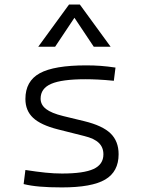

<svg xmlns="http://www.w3.org/2000/svg" viewBox="-20 -815 626 845"><path d="M252.9 9.8Q196.3 9.8 156 6.3Q115.7 2.9 84 -4.9L91.8 -66.9Q142.1 -59.1 180.2 -55.2Q218.3 -51.3 252.9 -51.3Q348.6 -51.3 391.8 -71.3Q435.1 -91.3 435.1 -135.7Q435.1 -166.5 415 -186Q395 -205.6 351.1 -216.3L234.9 -245.6Q159.7 -264.6 125.7 -296.4Q91.8 -328.1 91.8 -379.4Q91.8 -458 155 -492.7Q218.3 -527.3 359.4 -527.3Q393.6 -527.3 423.1 -525.1Q452.6 -522.9 488.3 -517.6L481 -459.5Q441.4 -463.4 411.9 -464.8Q382.3 -466.3 356.4 -466.3Q252 -466.3 205.3 -446Q158.7 -425.8 158.7 -380.9Q158.7 -354 182.4 -335.4Q206.1 -316.9 258.3 -304.2L351.1 -281.7Q431.2 -262.2 466.6 -227.8Q502 -193.4 502 -136.2Q502 -59.6 443.1 -24.9Q384.3 9.8 252.9 9.8ZM148.4 -609.4 283.7 -794.9H331.5L466.8 -609.4H392.6L307.6 -736.8L222.7 -609.4Z"/></svg>

Font: CaskaydiaCove NFP Light
Style: Regular
Weight: 300
Designer: Aaron Bell
Foundry: Saja Typeworks
Version: Version 2111.001; VTT 6.35;Nerd Fonts 3.1.1